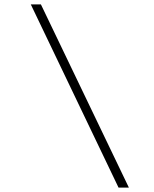

<svg xmlns="http://www.w3.org/2000/svg" viewBox="-20 -773 698 873"><path d="M566 80H519L120 -753H166Z"/></svg>

Font: DM Sans 9pt ExtraLight
Style: Italic
Weight: 250
Italic angle: -10°
Version: Version 4.004;gftools[0.9.30]